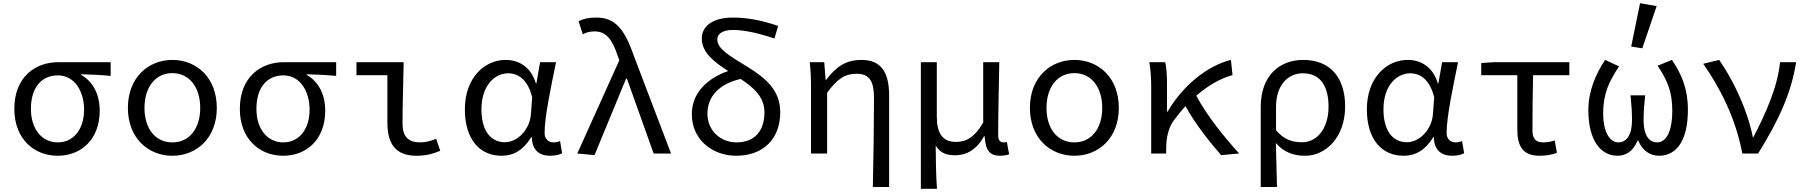

<svg xmlns="http://www.w3.org/2000/svg" viewBox="-20 -953 11240 1192"><path d="M69 -277C69 -89 193 14 338 14C485 14 599 -89 599 -265C599 -370 556 -447 484 -488V-492C549 -490 601 -488 667 -482V-567H342C201 -567 69 -477 69 -277ZM502 -273C502 -147 434 -69 339 -69C242 -69 172 -149 172 -277C172 -417 244 -485 339 -485C444 -485 502 -385 502 -273Z M774 -283C774 -95 901 14 1050 14C1200 14 1326 -95 1326 -283C1326 -472 1200 -581 1050 -581C901 -581 774 -472 774 -283ZM1223 -283C1223 -155 1156 -69 1050 -69C944 -69 877 -155 877 -283C877 -411 944 -499 1050 -499C1156 -499 1223 -411 1223 -283Z M1469 -277C1469 -89 1593 14 1738 14C1885 14 1999 -89 1999 -265C1999 -370 1956 -447 1884 -488V-492C1949 -490 2001 -488 2067 -482V-567H1742C1601 -567 1469 -477 1469 -277ZM1902 -273C1902 -147 1834 -69 1739 -69C1642 -69 1572 -149 1572 -277C1572 -417 1644 -485 1739 -485C1844 -485 1902 -385 1902 -273Z M2385 -192C2385 -57 2438 14 2566 14C2629 14 2673 0 2713 -17L2688 -91C2652 -76 2616 -69 2589 -69C2516 -69 2479 -104 2479 -185C2479 -296 2484 -440 2486 -567H2193V-486H2385Z M2866 -274C2866 -88 2958 14 3094 14C3170 14 3229 -22 3278 -101H3282C3283 -21 3328 14 3396 14C3429 14 3455 7 3470 -2L3457 -77C3445 -72 3430 -69 3417 -69C3386 -69 3361 -89 3361 -127C3361 -230 3402 -419 3432 -567H3333L3310 -435H3307C3274 -544 3195 -581 3119 -581C2987 -581 2866 -469 2866 -274ZM3276 -243C3269 -149 3193 -70 3115 -70C3024 -70 2969 -144 2969 -274C2969 -422 3051 -498 3136 -498C3186 -498 3254 -471 3284 -349Z M3564 0 3671 10 3867 -465H3872L4038 0H4146L3916 -604C3858 -770 3802 -844 3682 -844C3631 -844 3601 -835 3572 -822L3598 -740C3618 -751 3639 -758 3671 -758C3740 -758 3780 -713 3815 -606L3825 -579Z M4624 -536C4510 -606 4433 -649 4433 -709C4433 -740 4463 -767 4530 -767C4594 -767 4674 -752 4788 -714L4811 -792C4703 -829 4613 -844 4531 -844C4396 -844 4337 -784 4337 -715C4337 -628 4409 -571 4501 -512C4376 -469 4275 -380 4275 -244C4275 -82 4408 14 4550 14C4723 14 4824 -95 4824 -256C4824 -390 4738 -465 4624 -536ZM4552 -69C4459 -69 4372 -137 4372 -247C4372 -357 4448 -433 4578 -463C4659 -410 4726 -350 4726 -256C4726 -142 4667 -69 4552 -69Z M5406 -346C5406 -185 5403 24 5399 208H5500V-359C5500 -504 5451 -581 5328 -581C5236 -581 5173 -543 5109 -457H5106L5097 -567H5007C5014 -508 5015 -456 5015 -410V0H5115V-377C5183 -470 5230 -495 5298 -495C5376 -495 5406 -451 5406 -346Z M5697 -567V219H5797C5791 126 5790 68 5789 -49C5819 1 5862 11 5913 11C5981 11 6045 -26 6089 -107H6093C6098 -16 6128 14 6188 14C6212 14 6231 10 6245 5L6231 -71C6220 -69 6216 -69 6210 -69C6192 -69 6177 -81 6177 -110C6177 -245 6181 -415 6184 -567H6084V-192C6025 -91 5971 -72 5914 -72C5832 -72 5796 -125 5796 -229V-567Z M6374 -283C6374 -95 6501 14 6650 14C6800 14 6926 -95 6926 -283C6926 -472 6800 -581 6650 -581C6501 -581 6374 -472 6374 -283ZM6823 -283C6823 -155 6756 -69 6650 -69C6544 -69 6477 -155 6477 -283C6477 -411 6544 -499 6650 -499C6756 -499 6823 -411 6823 -283Z M7673 0C7581 -101 7469 -240 7407 -359C7482 -424 7559 -467 7632 -487L7622 -581C7477 -546 7322 -421 7229 -260H7225V-434C7225 -484 7222 -536 7214 -567H7115C7125 -516 7127 -456 7127 -410V0H7220V-30C7220 -103 7236 -160 7264 -201C7289 -235 7314 -266 7340 -294C7401 -182 7493 -68 7561 10Z M7807 -289V208H7908C7906 109 7904 36 7901 -65C7954 -3 8018 14 8083 14C8209 14 8331 -98 8331 -293C8331 -471 8239 -581 8071 -581C7926 -581 7807 -486 7807 -289ZM8228 -291C8228 -153 8155 -70 8065 -70C8013 -70 7956 -79 7902 -145V-289C7902 -428 7979 -498 8068 -498C8180 -498 8228 -415 8228 -291Z M8466 -274C8466 -88 8558 14 8694 14C8770 14 8829 -22 8878 -101H8882C8883 -21 8928 14 8996 14C9029 14 9055 7 9070 -2L9057 -77C9045 -72 9030 -69 9017 -69C8986 -69 8961 -89 8961 -127C8961 -230 9002 -419 9032 -567H8933L8910 -435H8907C8874 -544 8795 -581 8719 -581C8587 -581 8466 -469 8466 -274ZM8876 -243C8869 -149 8793 -70 8715 -70C8624 -70 8569 -144 8569 -274C8569 -422 8651 -498 8736 -498C8786 -498 8854 -471 8884 -349Z M9400 -150C9400 -44 9435 14 9538 14C9581 14 9620 6 9646 -4L9632 -81C9607 -73 9585 -69 9562 -69C9516 -69 9494 -90 9494 -143C9494 -249 9495 -366 9498 -486H9723V-567H9257L9176 -562V-486H9400Z M10107 -664 10176 -653 10265 -915 10162 -933ZM9841 -269C9841 -80 9919 14 10022 14C10076 14 10121 -16 10146 -80H10151C10177 -16 10226 14 10280 14C10389 14 10459 -81 10459 -271C10459 -403 10420 -492 10360 -581L10271 -545C10335 -449 10362 -380 10362 -266C10362 -132 10322 -69 10268 -69C10225 -69 10184 -102 10184 -209C10184 -256 10187 -299 10194 -361H10103C10109 -299 10112 -256 10112 -209C10112 -105 10072 -69 10027 -69C9974 -69 9933 -134 9933 -250C9933 -368 9968 -447 10032 -541L9945 -581C9886 -492 9841 -388 9841 -269Z M10554 -557C10657 -411 10755 -222 10797 0H10895C11020 -202 11100 -370 11131 -567H11031C11017 -416 10942 -248 10866 -102H10862C10830 -268 10739 -460 10653 -581Z"/></svg>

Font: Kawkab Mono Light
Style: Bold
Weight: 400
Monospace: yes
Designer: Abdullah Arif
Foundry: Abdullah Arif
Version: Version 1.000;PS 000.500;hotconv 1.0.88;makeotf.lib2.5.64775